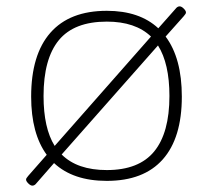

<svg xmlns="http://www.w3.org/2000/svg" viewBox="-20 -563 670 604"><path d="M82 21Q76 21 69 14Q62 7 62 2Q62 -1 64 -3.5Q66 -6 69 -10L127 -76Q78 -143 78 -259Q78 -391 138.5 -460Q199 -529 316 -529Q419 -529 478 -474L532 -535Q538 -543 545 -543Q551 -543 558 -536Q565 -529 565 -524Q565 -521 563 -518.5Q561 -516 558 -512L501 -448Q552 -380 552 -259Q552 -129 492 -61.5Q432 6 316 6Q210 6 150 -50L95 13Q89 21 82 21ZM117 -261Q117 -160 152 -104L455 -448Q406 -495 316 -495Q213 -495 165 -436.5Q117 -378 117 -261ZM316 -28Q417 -28 465 -86.5Q513 -145 513 -261Q513 -363 477 -420L174 -77Q223 -28 316 -28Z"/></svg>

Font: Asap Semi Expanded Thin
Style: Regular
Weight: 100
Width: 6
Designer: Pablo Cosgaya
Foundry: Omnibus-Type
Version: Version 3.001; ttfautohint (v1.8.4.7-5d5b)